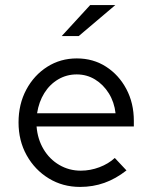

<svg xmlns="http://www.w3.org/2000/svg" viewBox="-20 -726 597 756"><path d="M295.3 10Q226.9 10 172.1 -23.5Q117.2 -57 85.1 -114.4Q53 -171.8 53 -243.9Q53 -316 83.5 -373Q114 -430 166 -463Q218 -496 282.5 -496Q347 -496 397.5 -463.5Q448 -431 477.5 -375.5Q507 -319.9 507 -250V-228H124Q128 -178 151.5 -138.5Q175 -99 213.5 -76.5Q252 -54 298 -54Q335.6 -54 371.3 -67.5Q407 -81 432 -104L478 -55Q436 -22 391 -6Q346 10 295.3 10ZM126 -280H435Q430 -324 408.5 -358.5Q387 -393 354.4 -413Q321.8 -433 282 -433Q242.4 -433 209.2 -413.5Q176 -394 154.5 -359.5Q133 -325 126 -280ZM223 -584 335 -706H434L290 -584Z"/></svg>

Font: Red Hat Text VF
Style: Regular
Weight: 300
Designer: Pentagram, MCKL
Foundry: Pentagram, MCKL
Version: Version 1.023